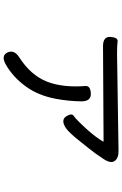

<svg xmlns="http://www.w3.org/2000/svg" viewBox="169 -759 662 1040"><g transform="rotate(90 500.0 -239.0)"><path d="M327 62Q281 87 264 51Q248 15 290 -12Q387 -74 422 -162Q448 -229 448 -318Q448 -343 446 -368Q442 -398 486 -400Q529 -402 529 -349Q528 -278 515 -209Q497 -116 450 -50Q397 23 327 62ZM674 -265Q630 -236 610 -267Q591 -297 608.5 -308Q626 -319 679 -377Q723 -426 746 -465Q749 -469 744 -469L230 -466Q177 -466 180 -507Q183 -548 204.5 -545Q226 -542 271 -542L795 -550Q837 -551 852 -529Q867 -508 842 -470Q810 -421 782 -387Q766 -367 750 -347Q701 -284 674 -265Z"/></g></svg>

Font: Resource Han Rounded JP
Style: Regular
Weight: 400
Designer: Cyano Hao (round all glyphs); Ryoko NISHIZUKA 西塚涼子 (kana, bopomofo & ideographs); Paul D. Hunt (Latin, Greek & Cyrillic)
Foundry: Cyano Hao
Version: 0.990